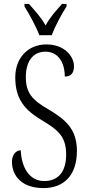

<svg xmlns="http://www.w3.org/2000/svg" viewBox="-20 -951 451 981"><path d="M181 -771H244C261 -816 295 -880 320 -918V-931H297C265 -895 236 -864 213 -821C189 -864 159 -895 128 -931H105V-918C129 -880 164 -816 181 -771ZM202 10C308 10 373 -57 373 -180C373 -289 317 -339 231 -390C144 -440 112 -476 112 -558C112 -634 146 -687 212 -687C278 -687 311 -631 311 -560C340 -560 358 -575 358 -612C358 -665 308 -724 217 -724C122 -724 58 -654 58 -556C58 -443 108 -389 190 -339C278 -287 318 -253 318 -161C318 -74 278 -26 206 -26C130 -26 90 -95 86 -183C58 -183 41 -155 41 -125C41 -54 90 10 202 10Z"/></svg>

Font: Noto Serif Devanagari ExtraCondensed Light
Style: Regular
Weight: 300
Width: 2
Designer: Universal Thirst, Indian Type Foundry and the Monotype Design Team
Foundry: Monotype Imaging Inc.
Version: Version 2.004